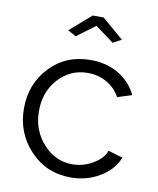

<svg xmlns="http://www.w3.org/2000/svg" viewBox="-83 -795 715 870"><g transform="rotate(10 274.5 -360.0)"><path d="M175 -645 273 -730H323L422 -645L383 -624L298 -687L213 -624ZM301 10Q189 10 114 -69.5Q39 -149 39 -262Q39 -375 112.5 -452.5Q186 -530 300 -530Q373 -530 428.5 -497Q484 -464 512 -406L446 -385Q424 -425 384.5 -447.5Q345 -470 297 -470Q217 -470 162.5 -410.5Q108 -351 108 -262Q108 -174 164 -112Q220 -50 298 -50Q348 -50 393 -76.5Q438 -103 450 -139L517 -119Q495 -62 435 -26Q375 10 301 10Z"/></g></svg>

Font: Raleway-v4020
Style: Regular
Weight: 400
Designer: Matt McInerney, Pablo Impallari, Rodrigo Fuenzalida
Foundry: Matt McInerney, Pablo Impallari, Rodrigo Fuenzalida
Version: Version 4.020;PS 004.020;hotconv 1.0.88;makeotf.lib2.5.64775